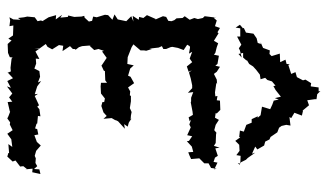

<svg xmlns="http://www.w3.org/2000/svg" viewBox="-210 -700 920 539"><g transform="rotate(90 249.5 -430.0)"><path d="M131 -640 128 -653H141L149 -662V-664L159 -670L166 -681L176 -690L189 -700L202 -702L198 -715L204 -721L208 -734L220 -744L221 -738L232 -744L251 -759L255 -742L259 -753L262 -739L273 -735L286 -729L279 -706L303 -702L310 -694H306L314 -677H324L330 -662L349 -655L346 -644L364 -642L365 -645L375 -631L386 -642L403 -643L415 -634L417 -646L439 -645L437 -638L442 -643L435 -647L428 -661L423 -666L408 -687L411 -678L391 -687L399 -693L388 -712L377 -715L371 -727L364 -730L351 -749C347 -751 342 -752 338 -754L333 -761L330 -774L332 -786L308 -783L311 -788L296 -797L304 -818L291 -821L290 -820L275 -838L261 -833L258 -854V-859L244 -861L235 -870L236 -865H225L222 -843H219L213 -844L203 -828L205 -821L196 -804L182 -800L187 -788L162 -780L160 -784L159 -775L147 -772L154 -757L130 -756L137 -733L131 -727L121 -728L114 -709L98 -702L103 -703L100 -694L87 -691L74 -682L71 -661L58 -655L59 -652L57 -651L49 -644L57 -632L59 -645H82V-636L105 -648L115 -641L121 -644L141 -649ZM113 -504 130 -501 125 -510 144 -503 154 -510 166 -495 181 -500 177 -509 183 -501 200 -506 219 -510H227L240 -498L238 -513L254 -507H264L267 -506L293 -511L302 -512L309 -500L320 -503L315 -507L329 -502L337 -506L359 -496L362 -510L375 -501L376 -495L391 -509L406 -513L407 -499L415 -502L426 -507L424 -530L438 -544V-556L451 -563L453 -577V-579L455 -572L436 -581L434 -570L422 -574L417 -582L396 -575L394 -587L389 -571L381 -576L357 -577L352 -578L345 -572L330 -576L316 -585L310 -574L297 -576L298 -579L288 -589L262 -588L261 -579L249 -581L250 -575L239 -574L211 -578L216 -580L203 -579L187 -571L181 -579L167 -588L164 -575L159 -581L136 -585L133 -571L128 -575L112 -579L101 -583L94 -571L73 -584L70 -581L58 -588L53 -574L37 -579L29 -570L27 -578L28 -569L25 -545L30 -540L33 -526L30 -516L35 -503L25 -489L30 -483L31 -466L36 -460L39 -452L38 -443L27 -437L25 -428L35 -405L33 -408L22 -383L30 -373L27 -361L35 -360L24 -343L40 -345L25 -339L39 -325L34 -301L20 -292L35 -286L22 -274L21 -265L28 -242L26 -232L38 -229L40 -220L29 -208L24 -207L26 -199L27 -179L23 -162L27 -161L29 -140L21 -145L34 -127L22 -128L28 -107L38 -91L39 -92L37 -85L39 -76L28 -68L26 -47L28 -38L30 -21L35 -28L34 -8L28 3L37 1L53 3L51 -8L79 -7L88 6L91 1L93 -3L103 8L128 7L140 2L141 -6L144 -3L170 0L180 -1L184 9V7L199 -7L207 9L226 -1L222 10L242 -5L253 4L265 -5L266 8L292 2L293 1L306 6L312 9L323 1L329 2L345 -6L355 9L373 -4L369 -2L392 -5L384 6L409 4V6L419 9L433 -6L430 -14L447 -27L446 -36L454 -46L455 -41L453 -62L463 -61L468 -84L455 -81L454 -66L446 -75L437 -70L424 -71L417 -68L403 -72L388 -85L378 -74L359 -67L357 -78L342 -75L340 -69L327 -73L326 -75L305 -77L306 -84L286 -81L279 -75L275 -80L249 -68L243 -77L244 -68L222 -75L207 -86L211 -77L195 -83L179 -81L172 -67L158 -72L144 -71L145 -81L124 -70L117 -80L115 -67L116 -81L103 -99L111 -104L118 -117L106 -136L108 -148L123 -146L109 -167L117 -175V-180L119 -183L112 -192L109 -201L107 -226L108 -222L120 -235L117 -247L123 -264L121 -267L124 -257L142 -270L163 -256V-255L178 -262L179 -265L205 -266L212 -271V-254L222 -253L242 -254L256 -265L266 -263V-258L277 -255L295 -261L305 -270L313 -261L311 -284L318 -296L316 -294L320 -302L341 -321L328 -319L335 -329L324 -332L311 -340L318 -337L304 -338L294 -340L283 -335L264 -338H249L247 -335L236 -336L225 -330L213 -347L195 -337L192 -330L172 -336L163 -346L159 -328L140 -329C131 -333 121 -336 112 -340L104 -345L121 -365V-375L122 -381L117 -397L116 -390L113 -416L109 -425L117 -429V-437L112 -449L111 -454L114 -470L120 -486L105 -496L109 -503Z"/></g></svg>

Font: Charger Distortion
Style: 1
Weight: 400
Designer: Jasper
Foundry: Cannot Into Space Fonts
Version: Version 0.98